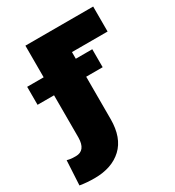

<svg xmlns="http://www.w3.org/2000/svg" viewBox="-261 -654 890 975"><g transform="rotate(-30 184.0 -166.5)"><path d="M435.5 -545.9V-399.4H226.6V0H38.1V-545.9ZM-58.6 -254.9V-360.4H323.2V-254.9ZM38.1 -171.9H226.6V-6.8Q226.6 102.5 167.2 157.7Q107.9 212.9 6.8 212.9Q-15.6 212.9 -35.4 211.4Q-55.2 210 -79.1 206.1L-71.3 62.5Q-57.6 65.9 -49.1 67.1Q-40.5 68.4 -20.5 68.4Q37.1 68.4 38.1 -6.8Z"/></g></svg>

Font: Inter Tight Black
Style: Regular
Weight: 900
Designer: Rasmus Andersson
Foundry: rsms
Version: Version 3.004; ttfautohint (v1.8.4.7-5d5b)